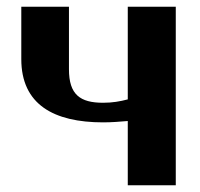

<svg xmlns="http://www.w3.org/2000/svg" viewBox="-20 -548 593 568"><path d="M43 -373C43 -239 139 -186 285 -186C310 -186 335 -188 358 -190V0H500V-528H358V-254C335 -248 313 -244 285 -244C217 -244 184 -268 184 -343V-528H43Z"/></svg>

Font: Aerodynamic
Style: Regular
Weight: 500
Designer: Google
Version: Version 2.000980; 2014